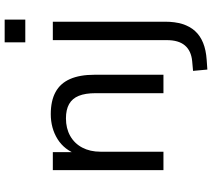

<svg xmlns="http://www.w3.org/2000/svg" viewBox="-64 -674 931 844"><g transform="rotate(-90 402.0 -252.5)"><path d="M75.6 0V-486.3H154.7V-377.7H143.7Q164.6 -436 212.4 -465.7Q260.3 -495.3 321.9 -495.3Q380.4 -495.3 418.7 -474.4Q457.1 -453.6 476 -410.8Q494.9 -368 494.9 -303.3V0H413.9V-298.4Q413.9 -343.3 402.3 -372Q390.7 -400.8 366.1 -414.7Q341.6 -428.6 303.1 -428.6Q259.2 -428.6 226 -409.9Q192.8 -391.2 174.7 -356.9Q156.6 -322.6 156.6 -276.6V0ZM637.5 -607.3V-698H737.2V-607.3ZM517.7 193 511.9 130.1 555.3 126.2Q600.6 121.7 623.9 94.1Q647.1 66.5 647.1 15V-486.3H728.1V6.9Q728.1 50.6 717.9 83.4Q707.7 116.2 687.1 138.9Q666.5 161.6 635.1 174.3Q603.7 187.1 560.7 190Z"/></g></svg>

Font: Nunito Sans 12pt ExtraLight
Style: Regular
Weight: 200
Version: Version 3.101;gftools[0.9.27]